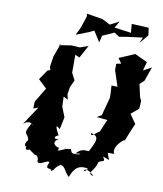

<svg xmlns="http://www.w3.org/2000/svg" viewBox="-99 -973 933 1097"><g transform="rotate(10 367.5 -424.5)"><path d="M347 -108C353 -128 286 -84 286 -97C298 -105 284 -95 293 -112C285 -105 227 -134 290 -164C253 -146 246 -170 277 -180C251 -226 249 -243 277 -216L292 -287L269 -346L267 -403L293 -390L286 -421L293 -463L312 -505L291 -546V-650L317 -639L357 -713L309 -696L260 -699L189 -688L198 -697L169 -617L160 -555L166 -540L149 -533L111 -477L160 -431L109 -346L108 -306L136 -317L65 -210C118 -252 130 -186 113 -220C65 -139 107 -171 111 -117C130 -146 82 -102 102 -85C115 -97 85 -47 141 -78C107 -92 117 -76 164 -46C172 -53 188 -30 183 -17C191 18 240 -36 252 -19C225 35 272 4 269 28C295 14 276 12 318 -17C349 -7 339 7 375 44C387 19 402 -39 475 -22C445 27 443 -54 513 14C464 6 521 -22 526 -67C543 -86 572 -70 548 -105C599 -91 587 -75 571 -131H609C588 -161 632 -209 655 -221C656 -238 651 -239 653 -213L673 -264L697 -320L660 -373L704 -410L707 -456L697 -477L681 -550L706 -573L735 -655L687 -629L701 -680C676 -691 652 -703 628 -714L537 -675L558 -646L530 -640V-603L560 -512L525 -513L528 -468V-441L500 -337L473 -321L536 -315L504 -241C492 -241 457 -193 458 -226C509 -213 498 -188 463 -122C453 -117 425 -136 389 -95C451 -105 397 -83 369 -95C345 -132 387 -111 318 -110ZM640 -780 683 -832 677 -875 578 -880 582 -829 485 -842 507 -881 455 -854 408 -878 316 -893 318 -878 294 -806 273 -763 342 -790 374 -805 413 -744 423 -784 490 -814 519 -795 569 -803 654 -814Z"/></g></svg>

Font: Asimov Aggro
Style: It
Weight: 500
Designer: Google
Version: Version 2.000980; 2014